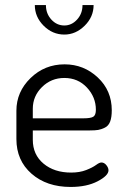

<svg xmlns="http://www.w3.org/2000/svg" viewBox="-20 -734 498 761"><path d="M45 -183V-295Q45 -370 101 -424.5Q157 -479 236 -479Q312 -479 367.5 -427Q423 -375 423 -297Q423 -269 416.5 -252Q410 -235 395.5 -228Q381 -221 369 -219Q357 -217 336 -217H110V-180Q110 -121 152.5 -85.5Q195 -50 262 -50Q296 -50 321.5 -60Q347 -70 360.5 -80Q374 -90 382 -90Q393 -90 401.5 -79.5Q410 -69 410 -59Q410 -38 367 -15.5Q324 7 260 7Q165 7 105 -45.5Q45 -98 45 -183ZM110 -265H310Q340 -265 350 -271.5Q360 -278 360 -299Q360 -349 324.5 -387Q289 -425 235 -425Q183 -425 146.5 -389Q110 -353 110 -303ZM118 -714H162Q162 -680 183.5 -656.5Q205 -633 235 -633Q264 -633 285.5 -656.5Q307 -680 307 -714H351Q351 -667 315.5 -632Q280 -597 235 -597Q188 -597 153 -632Q118 -667 118 -714Z"/></svg>

Font: Terminal Dosis
Style: Regular
Weight: 400
Designer: Edgar Tolentino, Pablo Impallari, Igino Marini
Foundry: Edgar Tolentino, Pablo Impallari, Igino Marini
Version: Version 1.007